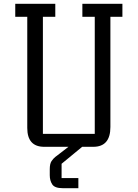

<svg xmlns="http://www.w3.org/2000/svg" viewBox="-20 -770 722 1007"><path d="M212 0Q123 0 123 -99V-682H60V-750H270V-682H205V-68H477V-682H412V-750H622V-682H559V-104Q559 0 469 0ZM411 0 303 89V164H391V217H309Q267 217 254 197Q241 177 241 149V118Q241 89 250 75.5Q259 62 269.5 53.5Q280 45 295 34L339 0Z"/></svg>

Font: Kelly Slab
Style: Regular
Weight: 400
Designer: Denis Masharov
Foundry: Denis Masharov
Version: Version 1.001